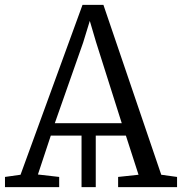

<svg xmlns="http://www.w3.org/2000/svg" viewBox="-24 -770 748 790"><path d="M-3.5 0V-42L60.5 -51L315.5 -750H401.5L639.5 -51L704.5 -42V0H462V-42L546 -51L494 -212H370V0H311.5V-212H185L132 -52L219.5 -42V0ZM201.5 -263H477L371 -597.5L345.5 -684L318 -594.5Z"/></svg>

Font: Merriweather 24pt Light
Style: Regular
Weight: 300
Designer: Eben Sorkin
Foundry: Eben Sorkin
Version: Version 2.100